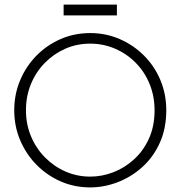

<svg xmlns="http://www.w3.org/2000/svg" viewBox="-20 -810 787 836"><path d="M373 6Q304 6 244.5 -20Q185 -46 139.5 -92Q94 -138 68 -199Q42 -260 42 -330Q42 -399 67.5 -460Q93 -521 138 -567Q183 -613 243 -639.5Q303 -666 373 -666Q441 -666 501 -640Q561 -614 607 -568Q653 -522 678.5 -461Q704 -400 704 -330Q704 -250 675.5 -187.5Q647 -125 599 -82Q551 -39 492 -16.5Q433 6 373 6ZM373 -41Q424 -41 473.5 -60Q523 -79 564 -116.5Q605 -154 629 -207.5Q653 -261 653 -330Q653 -391 631.5 -444Q610 -497 571 -536.5Q532 -576 481 -598Q430 -620 373 -620Q314 -620 263.5 -597.5Q213 -575 174.5 -535.5Q136 -496 114.5 -443.5Q93 -391 93 -330Q93 -269 115 -216.5Q137 -164 176 -124.5Q215 -85 265.5 -63Q316 -41 373 -41ZM257 -743V-790H489V-743Z"/></svg>

Font: Lil Grotesk Light
Style: Regular
Weight: 300
Designer: Bastien Sozeau
Foundry: NBR — Bastien Sozeau
Version: Version 3.003; ttfautohint (v1.8.4.7-5d5b);gftools[0.9.33]